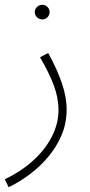

<svg xmlns="http://www.w3.org/2000/svg" viewBox="-31 -551 375 801"><path d="M5 230 -11 197Q56 165 106.5 119.5Q157 74 185 19.5Q213 -35 213 -92Q213 -143 193 -196Q173 -249 136 -312L170 -330Q206 -265 226.5 -206Q247 -147 247 -95Q247 -37 226 12.5Q205 62 170 103.5Q135 145 92 177Q49 209 5 230ZM146 -470Q133 -470 123.5 -479Q114 -488 114 -500Q114 -513 123.5 -522Q133 -531 146 -531Q158 -531 167 -522Q176 -513 176 -500Q176 -488 167 -479Q158 -470 146 -470Z"/></svg>

Font: Noto Sans Arabic UI SmCn XLt
Style: Regular
Weight: 200
Width: 4
Designer: Monotype Design Team, Nadine Chahine and Nizar Qandah
Foundry: Monotype Imaging Inc.
Version: Version 2.010; ttfautohint (v1.8.4.7-5d5b)